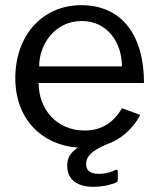

<svg xmlns="http://www.w3.org/2000/svg" viewBox="-20 -560 615 740"><path d="M306 -57C200 -57 129 -137 129 -240H535C535 -423 451 -540 293 -540C143 -540 39 -423 39 -259C39 -99 143 -1 280 9C249 29 239 52 239 79C239 129 274 160 340 160C377 160 412 151 428 143C433 140 434 138 434 132V102C434 94 432 92 423 96C412 102 389 110 361 110C327 110 312 97 312 72C312 42 334 22 387 -2C443 -21 489 -59 521 -117L450 -143C417 -86 370 -57 306 -57ZM295 -479C394 -479 450 -396 450 -304H131C130 -384 188 -479 295 -479Z"/></svg>

Font: 18Franklin
Style: Regular
Weight: 400
Designer: Pablo Impallari, Rodrigo Fuenzalida (Modified by Dan O. Williams)
Version: Version 0.025;PS 000.025;hotconv 1.0.88;makeotf.lib2.5.64775